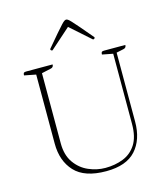

<svg xmlns="http://www.w3.org/2000/svg" viewBox="-126 -961 937 1071"><g transform="rotate(-15 342.5 -425.5)"><path d="M355 12Q230 12 173 -49.5Q116 -111 116 -211V-610L49 -623Q49 -634 52.5 -637.5Q56 -641 66 -641H219Q219 -624 203 -621L149 -609V-204Q149 -136 180 -92Q211 -48 258.5 -27.5Q306 -7 355 -7Q411 -7 458 -25.5Q505 -44 533 -87.5Q561 -131 561 -206V-611L499 -623Q499 -634 502.5 -637.5Q506 -641 516 -641H639Q639 -624 623 -621L581 -612V-214Q581 -110 526 -49Q471 12 355 12ZM356 -863Q360 -863 366 -859.5Q372 -856 384 -843Q396 -830 420 -802.5Q444 -775 484 -727Q484 -717 473 -717L356 -821L239 -717Q228 -717 228 -727Q268 -775 292 -802.5Q316 -830 328 -843Q340 -856 346 -859.5Q352 -863 356 -863Z"/></g></svg>

Font: Petrona Thin
Style: Regular
Weight: 100
Designer: Ringo R. Seeber
Foundry: Ringo R. Seeber
Version: Version 2.001; ttfautohint (v1.8.3)